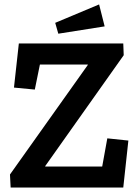

<svg xmlns="http://www.w3.org/2000/svg" viewBox="-20 -846 624 866"><path d="M28 0 25 -59 376 -553V-555H160L137 -442L43 -451L65 -650H536L538 -597L184 -97V-95H441L464 -222L559 -212L536 0ZM243 -694 229 -743 427 -826 452 -727Z"/></svg>

Font: Zilla Slab SemiBold
Style: Regular
Weight: 600
Designer: Typotheque.com
Foundry: Typotheque type foundry
Version: Version 1.1; 2017